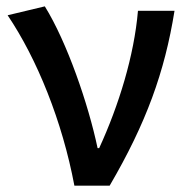

<svg xmlns="http://www.w3.org/2000/svg" viewBox="-20 -584 590 604"><path d="M214 0H325C440 -197 498 -357 529 -550H414C402 -409 354 -253 292 -118H287C258 -256 191 -451 121 -564L4 -536C97 -398 176 -202 214 0Z"/></svg>

Font: Noto Sans Japanese Medium
Style: Regular
Weight: 500
Designer: Ryoko NISHIZUKA (kana & ideographs); Paul D. Hunt (Latin, Greek & Cyrillic); Wenlong ZHANG (bopomofo); Sandoll Communica
Foundry: Adobe Systems Incorporated
Version: Version 1.000;PS 1;hotconv 1.0.78;makeotf.lib2.5.61930